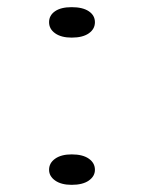

<svg xmlns="http://www.w3.org/2000/svg" viewBox="-20 -503 402 536"><path d="M117 -441Q117 -460 133.5 -471.5Q150 -483 180 -483Q211 -483 228 -471.5Q245 -460 245 -441Q245 -422 228 -410Q211 -398 180 -398Q151 -398 134 -410Q117 -422 117 -441ZM117 -29Q117 -48 134 -60Q151 -72 180 -72Q211 -72 228 -60Q245 -48 245 -29Q245 -11 228 1Q211 13 180 13Q151 13 134 1Q117 -11 117 -29Z"/></svg>

Font: BioRhyme Expanded ExtraLight
Style: Regular
Weight: 275
Width: 7
Designer: Aoife Mooney
Foundry: Aoife Mooney Type
Version: Version 1.000